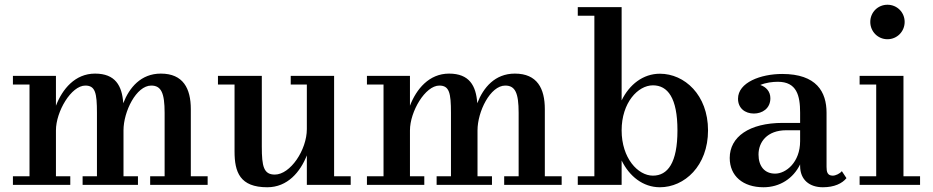

<svg xmlns="http://www.w3.org/2000/svg" viewBox="-20 -780 3937 810"><path d="M34.5 -36.5V0H276.5V-36.5H216V-230C216 -309.5 280.5 -419 340 -419C382 -419 389 -388 389 -304V-36.5H328.5V0H562V-36.5H501V-230C501 -309.5 555 -419 618 -419C660 -419 674.5 -388 674.5 -304V-36.5H613.5V0H856V-36.5H785V-319.5C785 -406.5 753 -469.5 658.5 -469.5C574.5 -469.5 525.5 -410.5 500 -344.5C495 -418.5 466.5 -469.5 381 -469.5C296.5 -469.5 243 -404 216 -334V-460H34.5V-423.5H104.5V-36.5Z M1084.5 -460H899.5V-423.5H969.5V-141C969.5 -54 992 10 1107.5 10C1193.5 10 1247 -55 1274.5 -124.5V0H1459.5V-36.5H1389.5V-460H1206.5V-423.5H1274.5V-235.5C1274.5 -147 1204.5 -43.5 1139.5 -43.5C1092.5 -43.5 1084.5 -77.5 1084.5 -161.5Z M1528 -36.5V0H1770V-36.5H1709.5V-230C1709.5 -309.5 1774 -419 1833.5 -419C1875.5 -419 1882.5 -388 1882.5 -304V-36.5H1822V0H2055.5V-36.5H1994.5V-230C1994.5 -309.5 2048.5 -419 2111.5 -419C2153.5 -419 2168 -388 2168 -304V-36.5H2107V0H2349.5V-36.5H2278.5V-319.5C2278.5 -406.5 2246.5 -469.5 2152 -469.5C2068 -469.5 2019 -410.5 1993.5 -344.5C1988.5 -418.5 1960 -469.5 1874.5 -469.5C1790 -469.5 1736.5 -404 1709.5 -334V-460H1528V-423.5H1598V-36.5Z M2487.5 -713.5V-36.5H2417.5V0H2602.5V-103C2635 -36.5 2692.5 10 2764 10C2867.5 10 2967 -80 2967 -230C2967 -380 2867.5 -469 2764 -469C2692.5 -469 2635 -423 2602.5 -356.5V-750H2417.5V-713.5ZM2602.5 -230C2602.5 -347 2671.5 -420 2734.5 -420C2797 -420 2838 -367 2838 -230C2838 -93 2797 -39 2734.5 -39C2671.5 -39 2602.5 -112.5 2602.5 -230Z M3282.5 -261.5C3140.5 -261.5 3058.5 -202.5 3058.5 -113.5C3058.5 -37.5 3114.5 10 3201 10C3270 10 3326.5 -27 3355.5 -86.5V-80C3355.5 -21 3395.5 10 3451.5 10C3499.5 10 3533 -6 3551 -28.5L3531.5 -58C3523.5 -47.5 3505 -39 3493.5 -39C3470.5 -39 3467 -55 3467 -76V-304.5C3467 -392 3425 -468 3280 -468C3189 -468 3093.5 -432 3093.5 -363.5C3093.5 -324 3122.5 -301 3160.5 -301C3195.5 -301 3230 -322 3230 -365.5C3230 -394.5 3211.5 -413.5 3187.5 -421.5C3211 -431.5 3239.5 -435 3261.5 -435C3341.5 -435 3355.5 -376.5 3355.5 -304.5V-261.5ZM3250 -47.5C3205 -47.5 3180 -79.5 3180 -128C3180 -180 3215.5 -230.5 3297.5 -230.5H3355.5V-184.5C3355.5 -95.5 3296 -47.5 3250 -47.5Z M3651.5 -687.5C3651.5 -647 3683.5 -614.5 3724 -614.5C3764.5 -614.5 3796.5 -647 3796.5 -687.5C3796.5 -728 3764.5 -760 3724 -760C3683.5 -760 3651.5 -728 3651.5 -687.5ZM3606.5 -36.5V0H3861.5V-36.5H3791.5V-460H3606.5V-423.5H3676.5V-36.5Z"/></svg>

Font: Bodoni* 06pt Medium
Style: Regular
Weight: 500
Version: Version 2.3